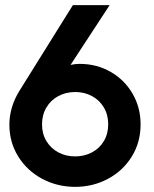

<svg xmlns="http://www.w3.org/2000/svg" viewBox="-20 -717 600 747"><path d="M254.5 -464.5Q273 -468.5 289.5 -468.5Q356 -468.5 410.2 -437.5Q464.5 -406.5 495.8 -352.5Q527 -298.5 527 -233Q527 -163.5 492.8 -108Q458.5 -52.5 400 -21.2Q341.5 10 272.5 10Q203 10 144.2 -21.2Q85.5 -52.5 51 -108Q16.5 -163.5 16.5 -232Q16.5 -266 26.5 -299.5Q36.5 -333 55.5 -363.5L263.5 -697H406.5ZM272.5 -108.5Q308 -108.5 337.5 -124Q367 -139.5 384 -168Q401 -196.5 401 -233.5Q401 -270.5 384 -299Q367 -327.5 337.8 -343.2Q308.5 -359 272.5 -359Q237 -359 207.5 -343.5Q178 -328 160.8 -299.2Q143.5 -270.5 143.5 -233Q143.5 -196 160.8 -167.8Q178 -139.5 207.2 -124Q236.5 -108.5 272.5 -108.5Z"/></svg>

Font: HK Grotesk
Style: Bold
Weight: 700
Designer: Alfredo Marco Pradil
Foundry: Hanken Design Co.
Version: Version 3.001